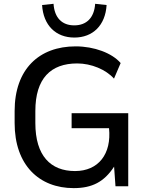

<svg xmlns="http://www.w3.org/2000/svg" viewBox="-20 -970 768 1000"><path d="M581.5 0H647.9V-380.4H353V-302.2H547.9C561.5 -168.5 493.2 -79.1 370.6 -79.1C243.7 -79.1 164.1 -158.7 164.1 -329.1V-391.6C164.1 -561.5 244.1 -639.6 382.3 -639.6C455.1 -639.6 531.7 -607.9 573.7 -560.5L608.4 -641.6C563.5 -693.8 470.7 -728.5 374 -728.5C184.1 -728.5 56.2 -610.4 56.2 -391.6V-329.1C56.2 -109.9 184.1 9.8 363.8 9.8C459.5 9.8 522.5 -22.5 574.2 -102.1ZM367.2 -774.4C463.4 -774.4 528.8 -837.9 535.2 -943.8L475.6 -950.2C470.7 -877.4 430.7 -837.9 366.7 -837.9C302.7 -837.9 263.7 -877.4 258.8 -950.2L199.2 -943.8C205.6 -837.9 271 -774.4 367.2 -774.4Z"/></svg>

Font: Winston
Style: Regular
Weight: 400
Designer: Vernon Adams, Kim Jin-seong, David Berlow, Cristiano Sobral
Foundry: The Winston Project Authors
Version: Version 3.004